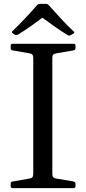

<svg xmlns="http://www.w3.org/2000/svg" viewBox="-20 -967 443 987"><path d="M46 -796Q37 -802 45 -808Q75 -837 106 -869.5Q137 -902 170 -940Q177 -947 186 -947H215Q224 -947 231 -940Q265 -902 296 -868.5Q327 -835 358 -806Q366 -800 357 -794Q354 -792 350.5 -790.5Q347 -789 344 -787Q336 -781 327 -787Q291 -809 256.5 -833.5Q222 -858 187 -884H209Q176 -859 142 -835Q108 -811 74 -790Q66 -785 57 -788Q54 -790 51 -792Q48 -794 46 -796ZM151 0V-742H249V0ZM44 0Q35 0 35 -10V-23Q35 -33 45 -34L131 -49Q143 -51 147 -56.5Q151 -62 151 -74V-215H249V-73Q249 -61 253.5 -56Q258 -51 270 -49L359 -34Q368 -31 368 -22V-9Q368 0 358 0ZM35 -732Q35 -742 44 -742H358Q368 -742 368 -733V-720Q368 -711 359 -708L270 -693Q258 -691 253.5 -686Q249 -681 249 -669V-527H151V-668Q151 -680 147 -685.5Q143 -691 131 -693L45 -708Q35 -709 35 -719Z"/></svg>

Font: Hahmlet
Style: Regular
Weight: 400
Designer: Minjoo Ham & Mark Frömberg
Foundry: hypertype
Version: Version 1.001; ttfautohint (v1.8.3)